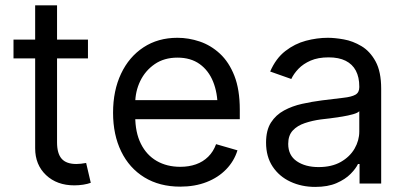

<svg xmlns="http://www.w3.org/2000/svg" viewBox="-20 -696 1542 728"><path d="M313.5 -545.9V-474.6H31.2V-545.9ZM113.3 -675.8H196.3V-156.2Q196.3 -113.8 213.9 -94Q231.4 -74.2 269.5 -74.2Q277.8 -74.2 286.9 -75.2Q295.9 -76.2 306.6 -78.1L324.2 -2.9Q312.5 1.5 295.7 4.2Q278.8 6.8 261.7 6.8Q195.8 6.8 154.5 -32.2Q113.3 -71.3 113.3 -133.8Z M663.6 11.7Q585 11.7 527.6 -23.4Q470.2 -58.6 439.5 -121.8Q408.7 -185.1 408.7 -268.6Q408.7 -352.5 439 -416.5Q469.2 -480.5 524.2 -516.6Q579.1 -552.7 652.8 -552.7Q695.3 -552.7 737.3 -538.6Q779.3 -524.4 813.7 -492.7Q848.1 -460.9 868.7 -408.7Q889.2 -356.4 889.2 -280.3V-244.1H468.3V-316.4H843.8L805.2 -289.1Q805.2 -343.8 788.1 -386.2Q771 -428.7 737.1 -453.1Q703.1 -477.5 652.8 -477.5Q602.5 -477.5 566.7 -452.9Q530.8 -428.2 511.7 -388.7Q492.7 -349.1 492.7 -303.7V-255.9Q492.7 -193.8 514.2 -150.9Q535.6 -107.9 574.2 -85.7Q612.8 -63.5 663.6 -63.5Q696.3 -63.5 723.1 -73Q750 -82.5 769.5 -101.8Q789.1 -121.1 799.3 -149.4L880.4 -126Q867.7 -85 837.6 -54Q807.6 -22.9 763.2 -5.6Q718.8 11.7 663.6 11.7Z M1175.3 12.7Q1123.5 12.7 1081.1 -7.1Q1038.6 -26.9 1013.7 -64.5Q988.8 -102.1 988.8 -155.3Q988.8 -202.1 1007.3 -231.2Q1025.9 -260.3 1056.9 -277.1Q1087.9 -293.9 1125.2 -302.2Q1162.6 -310.5 1200.7 -315.4Q1250.5 -321.8 1281.7 -325.2Q1313 -328.6 1327.6 -336.9Q1342.3 -345.2 1342.3 -365.2V-368.2Q1342.3 -403.3 1329.3 -428Q1316.4 -452.6 1290.5 -465.6Q1264.6 -478.5 1226.1 -478.5Q1186 -478.5 1158 -466.3Q1129.9 -454.1 1111.8 -435.3Q1093.8 -416.5 1084.5 -396.5L1004.4 -424.8Q1025.9 -474.6 1061.8 -502.4Q1097.7 -530.3 1139.9 -541.5Q1182.1 -552.7 1223.1 -552.7Q1249.5 -552.7 1283.7 -546.6Q1317.9 -540.5 1350.3 -521.2Q1382.8 -502 1404.1 -463.1Q1425.3 -424.3 1425.3 -359.4V0H1343.3V-74.2H1337.4Q1329.1 -56.6 1309.1 -36.4Q1289.1 -16.1 1256.1 -1.7Q1223.1 12.7 1175.3 12.7ZM1188 -62.5Q1237.8 -62.5 1272.2 -82Q1306.6 -101.6 1324.5 -132.6Q1342.3 -163.6 1342.3 -197.3V-274.4Q1336.9 -268.1 1318.8 -262.9Q1300.8 -257.8 1277.3 -253.9Q1253.9 -250 1231.9 -247.3Q1210 -244.6 1196.8 -243.2Q1164.1 -238.8 1135.7 -229.2Q1107.4 -219.7 1090.1 -201.2Q1072.8 -182.6 1072.8 -150.4Q1072.8 -106.9 1105.2 -84.7Q1137.7 -62.5 1188 -62.5Z"/></svg>

Font: Inter
Style: Regular
Weight: 400
Designer: Rasmus Andersson
Foundry: rsms
Version: Version 4.000;git-8c9346024